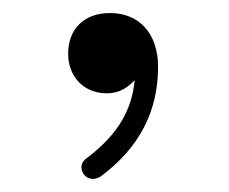

<svg xmlns="http://www.w3.org/2000/svg" viewBox="-20 -743 349 293"><path d="M147.9 -723.1C107.4 -723.1 84 -697.8 84 -661.1C84 -626.5 107.4 -600.6 143.1 -600.6C163.1 -600.6 175.8 -610.4 185.5 -620.6C181.2 -575.2 160.2 -538.1 113.3 -502.4C103 -496.1 102.5 -485.8 106.9 -478.5C111.3 -470.7 121.6 -466.8 132.8 -473.1C193.8 -518.1 221.2 -574.2 221.2 -641.1C221.2 -691.9 192.4 -723.1 147.9 -723.1Z"/></svg>

Font: Mikhak Light
Style: Regular
Weight: 300
Designer: Amin Abedi
Version: Version 3.2